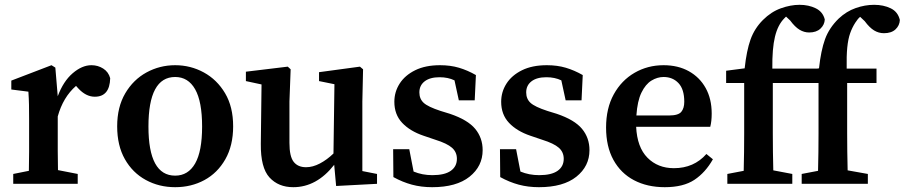

<svg xmlns="http://www.w3.org/2000/svg" viewBox="-20 -764 3760 798"><path d="M35 0V-41L100 -54Q101 -91 101 -134.5Q101 -178 101 -210V-263Q101 -304 100.5 -328.5Q100 -353 98 -383L27 -392V-429L194 -493L210 -483L220 -364Q243 -426 282 -459.5Q321 -493 360 -493Q387 -493 409 -479Q431 -465 438 -439Q436 -362 374 -362Q337 -362 305 -397L296 -407Q242 -360 220 -280V-210Q220 -179 220 -136.5Q220 -94 221 -57L303 -41V0Z M708 14Q641 14 586 -16Q531 -46 499 -102.5Q467 -159 467 -239Q467 -319 500.5 -376Q534 -433 589 -463Q644 -493 708 -493Q772 -493 827 -463Q882 -433 915.5 -376.5Q949 -320 949 -239Q949 -159 916.5 -102Q884 -45 829.5 -15.5Q775 14 708 14ZM708 -34Q762 -34 791 -84.5Q820 -135 820 -238Q820 -342 791 -393Q762 -444 708 -444Q597 -444 597 -238Q597 -34 708 -34Z M1377 9 1369 -79Q1296 14 1199 14Q1137 14 1100 -26.5Q1063 -67 1064 -166L1067 -413L1002 -427V-466L1176 -487L1188 -476L1183 -342V-170Q1183 -114 1200.5 -91.5Q1218 -69 1252 -69Q1280 -69 1309.5 -84.5Q1339 -100 1366 -126L1370 -414L1306 -427V-464L1476 -487L1489 -476L1486 -342V-53L1547 -41V0Z M1776 14Q1731 14 1692 3.5Q1653 -7 1615 -28L1614 -144H1681L1699 -51Q1735 -36 1777 -36Q1828 -36 1853.5 -54Q1879 -72 1879 -104Q1879 -132 1858.5 -150Q1838 -168 1790 -183L1740 -200Q1684 -219 1651.5 -253.5Q1619 -288 1619 -341Q1619 -382 1641 -416.5Q1663 -451 1705.5 -472Q1748 -493 1809 -493Q1852 -493 1887.5 -482.5Q1923 -472 1958 -452L1953 -347H1887L1869 -430Q1842 -443 1807 -443Q1767 -443 1745 -426Q1723 -409 1723 -380Q1723 -353 1741 -336.5Q1759 -320 1811 -303L1850 -291Q1924 -266 1955 -228.5Q1986 -191 1986 -140Q1986 -73 1931.5 -29.5Q1877 14 1776 14Z M2220 14Q2175 14 2136 3.5Q2097 -7 2059 -28L2058 -144H2125L2143 -51Q2179 -36 2221 -36Q2272 -36 2297.5 -54Q2323 -72 2323 -104Q2323 -132 2302.5 -150Q2282 -168 2234 -183L2184 -200Q2128 -219 2095.5 -253.5Q2063 -288 2063 -341Q2063 -382 2085 -416.5Q2107 -451 2149.5 -472Q2192 -493 2253 -493Q2296 -493 2331.5 -482.5Q2367 -472 2402 -452L2397 -347H2331L2313 -430Q2286 -443 2251 -443Q2211 -443 2189 -426Q2167 -409 2167 -380Q2167 -353 2185 -336.5Q2203 -320 2255 -303L2294 -291Q2368 -266 2399 -228.5Q2430 -191 2430 -140Q2430 -73 2375.5 -29.5Q2321 14 2220 14Z M2738 -444Q2712 -444 2687.5 -429Q2663 -414 2646 -379Q2629 -344 2625 -284H2760Q2799 -284 2811.5 -299Q2824 -314 2824 -341Q2824 -393 2800 -418.5Q2776 -444 2738 -444ZM2743 14Q2670 14 2615 -15Q2560 -44 2529.5 -99.5Q2499 -155 2499 -234Q2499 -314 2531 -372Q2563 -430 2617.5 -461.5Q2672 -493 2738 -493Q2798 -493 2843 -468Q2888 -443 2913 -398Q2938 -353 2938 -292Q2938 -260 2932 -237H2624Q2628 -152 2671 -108.5Q2714 -65 2781 -65Q2864 -65 2916 -124L2943 -102Q2912 -47 2866 -16.5Q2820 14 2743 14Z M3003 0V-41L3071 -54Q3072 -93 3072.5 -132Q3073 -171 3073 -210V-419H2998V-470L3075 -480Q3083 -554 3099.5 -600Q3116 -646 3151 -681Q3185 -715 3225.5 -729.5Q3266 -744 3303 -744Q3341 -744 3370.5 -729.5Q3400 -715 3408 -683Q3407 -661 3390 -645Q3373 -629 3343 -629Q3322 -629 3303 -640.5Q3284 -652 3264 -679L3247 -695Q3246 -694 3244 -692Q3242 -690 3240 -688Q3213 -661 3201 -611.5Q3189 -562 3190 -479H3377L3384 -480Q3392 -554 3409 -601Q3426 -648 3466 -687Q3498 -717 3536.5 -730.5Q3575 -744 3613 -744Q3652 -744 3682 -729.5Q3712 -715 3720 -681Q3719 -658 3702 -642Q3685 -626 3654 -626Q3632 -626 3613 -637.5Q3594 -649 3574 -676L3555 -694Q3550 -690 3545 -684Q3540 -678 3535 -670Q3522 -650 3513.5 -626Q3505 -602 3501.5 -567Q3498 -532 3499 -479H3623V-419H3501V-210Q3501 -172 3501.5 -133.5Q3502 -95 3503 -56L3587 -41V0H3312V-41L3380 -54Q3381 -93 3381.5 -132Q3382 -171 3382 -210V-419H3192V-210Q3192 -172 3192.5 -133Q3193 -94 3194 -56L3273 -41V0Z"/></svg>

Font: Source Serif 4 Semibold
Style: Regular
Weight: 600
Designer: Frank Grießhammer
Foundry: Adobe
Version: Version 4.005;hotconv 1.1.0;makeotfexe 2.6.0